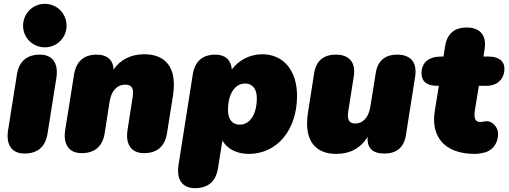

<svg xmlns="http://www.w3.org/2000/svg" viewBox="-20 -788 2648 998"><path d="M107 10C176 10 216 -25 227 -93L273 -383C285 -459 253 -504 188 -504C119 -504 79 -469 68 -401L22 -111C10 -35 42 10 107 10ZM213 -542C276 -542 326 -592 326 -654C326 -718 276 -768 213 -768C150 -768 100 -718 100 -654C100 -592 150 -542 213 -542Z M404 8C473 8 513 -27 524 -95L550 -261C559 -317 589 -348 631 -348C667 -348 676 -326 670 -286L643 -113C631 -37 663 8 728 8C797 8 837 -27 848 -95L879 -290C903 -442 836 -506 730 -506C661 -506 605 -478 570 -426C569 -477 536 -504 483 -504C416 -504 376 -469 365 -401L319 -113C307 -37 339 8 404 8Z M993 190C1062 190 1102 155 1113 87L1136 -57C1162 -13 1212 12 1273 12C1421 12 1524 -113 1524 -290C1524 -422 1453 -506 1343 -506C1281 -506 1222 -477 1185 -427C1181 -476 1151 -504 1100 -504C1032 -504 993 -469 982 -401L908 69C896 145 928 190 993 190ZM1226 -140C1188 -140 1165 -168 1165 -216C1165 -298 1200 -354 1254 -354C1292 -354 1315 -326 1315 -278C1315 -195 1280 -140 1226 -140Z M1728 12C1796 12 1853 -15 1891 -77C1887 -17 1917 10 1978 10C2042 10 2080 -22 2090 -86L2138 -391C2149 -463 2115 -504 2045 -504C1981 -504 1943 -472 1933 -408L1905 -233C1896 -177 1866 -146 1827 -146C1793 -146 1784 -168 1790 -208L1819 -391C1830 -463 1796 -504 1726 -504C1662 -504 1623 -472 1613 -408L1581 -204C1557 -52 1624 12 1728 12Z M2449 12C2467 12 2473 10 2493 6C2533 -1 2569 -36 2569 -94C2569 -124 2541 -158 2512 -158C2495 -158 2492 -154 2475 -154C2452 -154 2441 -171 2449 -218L2469 -342H2510C2567 -342 2602 -380 2602 -430C2602 -472 2571 -494 2520 -494H2493L2499 -532C2510 -604 2476 -645 2406 -645C2342 -645 2304 -613 2294 -549L2285 -494H2272C2209 -494 2171 -463 2171 -407C2171 -364 2200 -342 2251 -342H2261L2240 -211C2219 -83 2285 12 2449 12Z"/></svg>

Font: SN Pro Black
Style: Italic
Weight: 900
Italic angle: -9°
Designer: Tobias Whetton
Foundry: Supernotes
Version: Version 1.001;Glyphs 3.2 (3249)